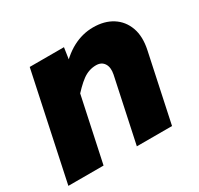

<svg xmlns="http://www.w3.org/2000/svg" viewBox="-133 -725 910 879"><g transform="rotate(-30 321.5 -286.0)"><path d="M355 0 427 -338Q434 -373 420.5 -394Q407 -415 378 -415Q340 -415 307 -391Q274 -367 227 -312L240 -455Q293 -517 345 -544.5Q397 -572 453 -572Q513 -572 554.5 -545.5Q596 -519 613.5 -471Q631 -423 617 -357L541 0ZM-7 0 112 -560H293L280 -473L179 0Z"/></g></svg>

Font: Azeret Mono Thin ExtraBold
Style: Italic
Weight: 800
Italic angle: -12°
Version: Version 1.002